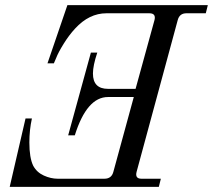

<svg xmlns="http://www.w3.org/2000/svg" viewBox="-20 -732 834 752"><path d="M18 0 80 -268H105Q95 -223 95 -174Q95 -114 110 -83Q124 -57 151.5 -44.5Q179 -32 206 -32H389Q417 -32 424 -59L504 -352H403Q320 -352 273 -202H247L336 -526H361Q344 -475 344 -444Q344 -384 403 -384H511L585 -653Q592 -680 565 -680H397Q329 -680 274 -620Q250 -594 229 -560Q208 -526 200 -505L191 -484H166L244 -712H794L786 -680H710Q683 -680 676 -653L515 -59Q508 -32 534 -32H610L602 0Z"/></svg>

Font: Old Standard TT
Style: Italic
Weight: 400
Italic angle: -15.2°
Designer: Alexey Kryukov <alexios@thessalonica.org.ru>
Version: Version 2.2